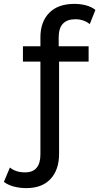

<svg xmlns="http://www.w3.org/2000/svg" viewBox="-103 -768 511 988"><path d="M32 200Q-1 200 -31.5 192Q-62 184 -83 168L-52 94Q-22 119 26 119Q105 119 105 26V-451H15V-530H105V-577Q105 -655 150 -701.5Q195 -748 280 -748Q311 -748 339.5 -740.5Q368 -733 388 -717L359 -644Q327 -669 285 -669Q199 -669 199 -576V-530H353V-451H201V24Q201 105 157.5 152.5Q114 200 32 200Z"/></svg>

Font: Montserrat Medium
Style: Regular
Weight: 500
Designer: Julieta Ulanovsky
Foundry: Julieta Ulanovsky
Version: Version 9.000; ttfautohint (v1.8.4.7-5d5b)